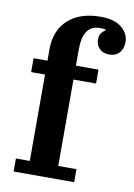

<svg xmlns="http://www.w3.org/2000/svg" viewBox="-86 -815 609 871"><g transform="rotate(10 218.5 -380.0)"><path d="M39 -60H103V-458H39V-522H103V-574Q103 -662 157.5 -711Q212 -760 306 -760Q372 -760 404.5 -732Q437 -704 437 -666Q437 -635 420 -616.5Q403 -598 374 -598Q344 -598 328 -615Q312 -632 312 -656Q312 -675 320 -686Q328 -697 338 -702V-707Q333 -708 325.5 -708.5Q318 -709 311 -709Q234 -709 234 -597V-522H338V-458H234V-60H318V0H39Z"/></g></svg>

Font: IBM Plex Serif SemiBold
Style: Regular
Weight: 600
Designer: Mike Abbink, Paul van der Laan, Pieter van Rosmalen
Foundry: Bold Monday
Version: Version 2.5